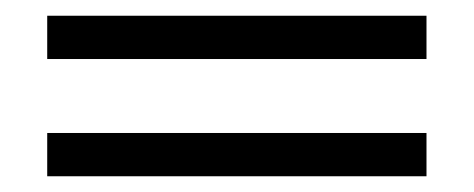

<svg xmlns="http://www.w3.org/2000/svg" viewBox="-20 -421 602 244"><path d="M40 -346V-401H522V-346ZM40 -197V-252H522V-197Z"/></svg>

Font: Turret Road
Style: Regular
Weight: 400
Designer: Noponies
Foundry: Noponies
Version: Version 1.001; ttfautohint (v1.8)